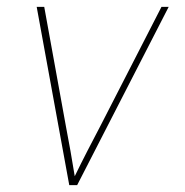

<svg xmlns="http://www.w3.org/2000/svg" viewBox="-20 -540 540 560"><path d="M182 0 87 -520H109L172 -173Q179 -137 185.5 -100Q192 -63 198 -26Q216 -63 235 -100Q254 -137 273 -173L451 -520H472L205 0Z"/></svg>

Font: Iosevka SS04 Thin
Style: Italic
Weight: 100
Italic angle: -9°
Monospace: yes
Designer: Belleve Invis
Foundry: Belleve Invis
Version: Version 19.0.0; ttfautohint (v1.8.4)